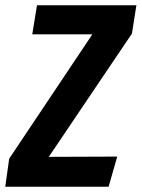

<svg xmlns="http://www.w3.org/2000/svg" viewBox="-44 -712 540 732"><path d="M-9 -107 308 -581H79L97 -692H476L459 -584L142 -114L403 -115L370 0H-24Z"/></svg>

Font: Fira Sans Compressed SemiBold
Style: Italic
Weight: 600
Width: 1
Italic angle: -8°
Designer: bBox Type GmbH & Carrois Corporate GbR & Edenspiekermann AG
Foundry: bBox Type GmbH & Carrois Corporate GbR & Edenspiekermann AG
Version: Version 4.301